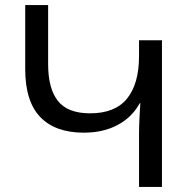

<svg xmlns="http://www.w3.org/2000/svg" viewBox="-20 -734 749 754"><path d="M616 0H526V-210Q526 -234 527.5 -266Q529 -298 531 -329H529Q499 -274 442.5 -243.5Q386 -213 309 -213Q197 -213 138 -274.5Q79 -336 79 -463V-714H169V-482Q169 -386 207.5 -337.5Q246 -289 334 -289Q432 -289 479 -347Q526 -405 526 -514V-576H616Z"/></svg>

Font: Go Noto Kurrent-Regular
Style: Regular
Weight: 400
Designer: Monotype Design Team
Foundry: Monotype Imaging Inc.
Version: Version 2.012; ttfautohint (v1.8.4.7-5d5b)